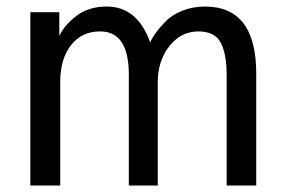

<svg xmlns="http://www.w3.org/2000/svg" viewBox="-20 -576 884 596"><path d="M74.2 0V-538.1H164.1V-463.9Q178.7 -497.1 216.8 -526.4Q254.9 -555.7 311.5 -555.7Q406.2 -555.7 446.3 -444.3Q452.1 -458 462.9 -473.1Q473.6 -488.3 493.2 -508.8Q512.7 -529.3 545.4 -542.5Q578.1 -555.7 616.2 -555.7Q775.4 -555.7 775.4 -347.7V0H683.6V-341.8Q683.6 -409.2 665 -443.8Q646.5 -478.5 595.7 -478.5Q542 -478.5 505.9 -433.1Q469.7 -387.7 469.7 -319.3V0H379.9V-343.8Q379.9 -478.5 291 -478.5Q233.4 -478.5 200.2 -435.5Q167 -392.6 167 -323.2V0Z"/></svg>

Font: Gothic A1 Medium
Style: Regular
Weight: 500
Designer: HanYang I&C Co.,Ltd.
Foundry: HanYang I&C Co.,Ltd.
Version: Version 2.50